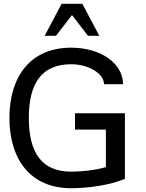

<svg xmlns="http://www.w3.org/2000/svg" viewBox="-20 -987 775 1019"><path d="M358 12C445 12 564 -4 643 -38V-386H378V-299H542V-100C485 -84 418 -76 358 -76C198 -76 133 -181 133 -361C133 -541 198 -646 358 -646C448 -646 532 -598 532 -540H633C633 -651 514 -734 358 -734C140 -734 30 -579 30 -361C30 -143 140 12 358 12ZM217 -797H277L362 -907L447 -797H507L417 -967H307Z"/></svg>

Font: Perun
Style: Regular
Weight: 400
Foundry: Copyright (c) Stefan Peev, Context Ltd, 2016
Version: Version 1.089